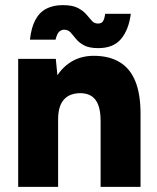

<svg xmlns="http://www.w3.org/2000/svg" viewBox="-20 -730 613 750"><path d="M51 0V-500H198L207 -408V0ZM373 0V-256H529V0ZM373 -256Q373 -296 364 -319.5Q355 -343 338.5 -354Q322 -365 298 -366Q253 -367 230 -341.5Q207 -316 207 -264H160Q160 -343 184 -398.5Q208 -454 249.5 -483Q291 -512 346 -512Q406 -512 447 -487.5Q488 -463 508.5 -413Q529 -363 529 -285V-256ZM364 -542Q328 -542 308 -553Q288 -564 277 -578Q266 -592 256 -603Q246 -614 230 -614Q221 -614 212 -607Q203 -600 197 -575H97Q102 -622 118 -652Q134 -682 161 -696Q188 -710 225 -710Q263 -710 284 -699Q305 -688 317 -674Q329 -660 338.5 -649Q348 -638 363 -638Q378 -638 383.5 -649Q389 -660 391 -676H491Q483 -614 453 -578Q423 -542 364 -542Z"/></svg>

Font: Figtree Light ExtraBold
Style: Regular
Weight: 800
Version: Version 2.001;gftools[0.9.30]